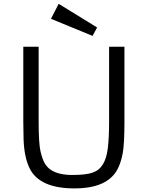

<svg xmlns="http://www.w3.org/2000/svg" viewBox="-20 -997 789 1026"><path d="M104.5 -747.1H186.5V-347.7Q186.5 -229.5 196.8 -186.5Q207 -143.6 220.5 -121.8Q233.9 -100.1 255.4 -86.9Q295.9 -62 366.9 -62Q438 -62 473.9 -74.2Q509.8 -86.4 529.5 -118.2Q549.3 -149.9 556.2 -205.6Q563 -261.2 563 -347.7V-747.1H645V-350.6Q645 -225.1 635.7 -177.5Q626.5 -129.9 610.1 -96.7Q593.8 -63.5 564 -40Q501.5 9.8 377.4 9.8Q192.9 9.8 139.2 -95.7Q109.4 -154.8 106 -252Q104.5 -296.4 104.5 -344.2ZM252.4 -896.5 293.5 -976.6 499 -850.1 474.6 -805.2Z"/></svg>

Font: Armata
Style: Regular
Weight: 400
Designer: Viktoriya Grabowska
Foundry: Viktoriya Grabowska
Version: Version 1.003